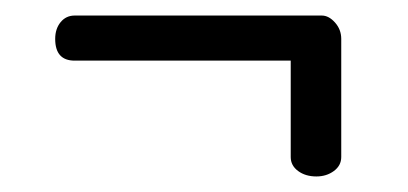

<svg xmlns="http://www.w3.org/2000/svg" viewBox="-20 -290 525 247"><path d="M51 -240Q51 -253 58 -261.5Q65 -270 76 -270H394Q403 -270 411 -261Q419 -252 419 -240V-88Q419 -77 409.5 -70Q400 -63 387 -63Q373 -63 363.5 -70Q354 -77 354 -88V-212H76Q51 -212 51 -240Z"/></svg>

Font: Dosis
Style: Regular
Weight: 400
Designer: Edgar Tolentino, Pablo Impallari, Igino Marini
Foundry: Edgar Tolentino, Pablo Impallari, Igino Marini
Version: Version 1.007